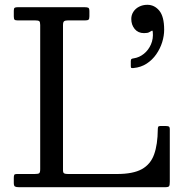

<svg xmlns="http://www.w3.org/2000/svg" viewBox="-20 -780 768 800"><path d="M126.5 -695Q139.5 -695 143.5 -691.8Q147.5 -688.5 147.5 -676V-75Q147.5 -61 143 -58Q138.5 -55 124 -55H50Q41.5 -55 39.5 -51.5Q37.5 -48 37.5 -39V-18Q37.5 -5.5 42.5 -2.8Q47.5 0 59 0H668Q682 0 684.8 -4.5Q687.5 -9 687.5 -23V-241Q687.5 -251 683.2 -253Q679 -255 669 -255H648Q641 -255 639.2 -251.5Q637.5 -248 637.5 -241Q637 -178 622.2 -136.8Q607.5 -95.5 571 -75.2Q534.5 -55 467.5 -55H263.5Q252.5 -55 247.5 -57.5Q242.5 -60 242.5 -71V-675.5Q242.5 -688 247.2 -691.5Q252 -695 263 -695H335Q345 -695 348.8 -698Q352.5 -701 352.5 -712V-733Q352.5 -745 348.2 -747.5Q344 -750 332 -750H54Q44.5 -750 41 -747.5Q37.5 -745 37.5 -735.5V-712Q37.5 -701.5 40.5 -698.2Q43.5 -695 53 -695ZM527 -701Q527 -676.5 541.2 -659.2Q555.5 -642 580 -642Q588 -642 593.8 -643Q599.5 -644 605.5 -648Q609.5 -650.5 612.8 -652Q616 -653.5 616.5 -647.5Q619.5 -619 609 -595Q598.5 -571 579.5 -555.8Q560.5 -540.5 537.5 -537Q532 -536.5 528.5 -534.5Q525 -532.5 525 -525.5V-504Q525 -497.5 528 -496.8Q531 -496 536.5 -496.5Q567.5 -499.5 591.2 -515Q615 -530.5 631.2 -554Q647.5 -577.5 655.8 -604.2Q664 -631 664 -656Q664 -711 643.8 -735.5Q623.5 -760 594 -760Q575 -760 559.8 -752.2Q544.5 -744.5 535.8 -731Q527 -717.5 527 -701Z"/></svg>

Font: Besley
Style: Regular
Weight: 400
Designer: Owen Earl
Foundry: indestructible type*
Version: Version 4.000